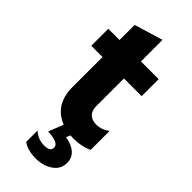

<svg xmlns="http://www.w3.org/2000/svg" viewBox="-282 -720 989 989"><g transform="rotate(45 212.5 -225.0)"><path d="M250 -189Q250 -156 268 -139Q286 -122 316 -122Q357 -122 389 -148V-10Q345 12 285 12Q270 12 263 11L253 34Q297 40 324 63Q351 86 351 124Q351 169 312.5 195.5Q274 222 221 222Q160 222 125 196V113Q157 144 205 144Q248 144 248 115Q248 82 167 78L199 -3Q94 -45 94 -172V-391H12V-515H94V-625L250 -672V-515H379V-391H250Z"/></g></svg>

Font: Freely
Style: Bold
Weight: 700
Designer: Kris Sowersby
Foundry: Klim Type Foundry
Version: Version 1.006;hotconv 1.0.113;makeotfexe 2.5.65598;200799169